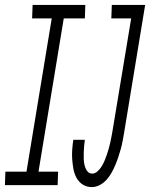

<svg xmlns="http://www.w3.org/2000/svg" viewBox="-60 -755 612 783"><path d="M314 8Q294 8 278 -2Q262 -12 252.5 -29Q243 -46 239.5 -65.5Q236 -85 234.5 -104.5Q233 -124 234.5 -144.5Q236 -165 239 -185H286Q284 -172 283 -158.5Q282 -145 281.5 -132Q281 -119 281.5 -106Q282 -93 285 -80.5Q288 -68 295.5 -57.5Q303 -47 316 -47Q328 -47 338.5 -57Q349 -67 355.5 -78Q362 -89 367 -101Q372 -113 376 -125Q380 -137 383.5 -149Q387 -161 389.5 -173Q392 -185 394.5 -197Q397 -209 399 -222L475 -680H394L396 -735H532L446 -213Q443 -196 440 -179.5Q437 -163 432.5 -147Q428 -131 422.5 -114.5Q417 -98 410.5 -82.5Q404 -67 395.5 -51.5Q387 -36 375 -22.5Q363 -9 347 -0.5Q331 8 314 8ZM-40 0 -38 -55H48L151 -680H71L73 -735H288L286 -680H200L97 -55H177L175 0Z"/></svg>

Font: Iosevka SS18 Light
Style: Italic
Weight: 300
Italic angle: -9°
Monospace: yes
Designer: Belleve Invis
Foundry: Belleve Invis
Version: Version 25.1.1; ttfautohint (v1.8.4)